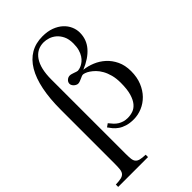

<svg xmlns="http://www.w3.org/2000/svg" viewBox="-298 -767 1073 1073"><g transform="rotate(-45 238.0 -230.5)"><path d="M44.9 -315.9Q44.9 -402.8 58.6 -470.2Q72.3 -537.6 99.6 -583.7Q127 -629.9 167.7 -653.8Q208.5 -677.7 262.7 -677.7Q302.7 -677.7 333 -666.3Q363.3 -654.8 383.8 -636Q404.3 -617.2 414.8 -593.3Q425.3 -569.3 425.3 -544.4Q425.3 -490.2 390.6 -450.2Q356 -410.2 292 -383.8Q324.2 -380.4 356.9 -366.9Q389.6 -353.5 416 -329.6Q442.4 -305.7 459 -270.8Q475.6 -235.8 475.6 -189.5Q475.6 -141.6 460.2 -104.2Q444.8 -66.9 419.7 -41.3Q394.5 -15.6 362.1 -2Q329.6 11.7 295.4 11.7Q264.2 11.7 241.7 4.6Q219.2 -2.4 203.4 -13.4Q187.5 -24.4 176.5 -37.6Q165.5 -50.8 157.7 -62.5L177.2 -76.2Q187.5 -63 197.8 -52Q208 -41 220.2 -33.4Q232.4 -25.9 246.6 -21.7Q260.7 -17.6 278.3 -17.6Q298.8 -17.6 318.6 -24.4Q338.4 -31.2 354 -49.8Q369.6 -68.4 379.2 -100.8Q388.7 -133.3 388.7 -184.6Q388.7 -219.7 381.3 -246.8Q374 -273.9 362.5 -294.2Q351.1 -314.5 337.2 -328.4Q323.2 -342.3 310.3 -350.8Q297.4 -359.4 286.9 -363Q276.4 -366.7 271.5 -366.7Q266.6 -366.7 260 -364Q253.4 -361.3 246.1 -357.9Q238.8 -354.5 231.2 -351.8Q223.6 -349.1 216.8 -349.1Q211.4 -349.1 205.1 -352.1Q198.7 -355 193.6 -359.6Q188.5 -364.3 185.1 -370.4Q181.6 -376.5 181.6 -382.8Q181.6 -396 192.1 -405.5Q202.6 -415 215.8 -415Q221.7 -415 229 -412.8Q236.3 -410.6 243.4 -408.2Q250.5 -405.8 256.6 -403.6Q262.7 -401.4 266.6 -401.4Q269.5 -401.4 277.6 -403.1Q285.6 -404.8 295.7 -409.4Q305.7 -414.1 316.4 -422.9Q327.1 -431.6 336.2 -445.6Q345.2 -459.5 351.1 -479.5Q356.9 -499.5 356.9 -527.3Q356.9 -561.5 345.7 -584.7Q334.5 -607.9 317.6 -622.3Q300.8 -636.7 280.8 -643.1Q260.7 -649.4 243.7 -649.4Q189 -649.4 158 -604Q127 -558.6 127 -471.7V111.8Q127 138.2 128.7 154.5Q130.4 170.9 137.9 180.2Q145.5 189.5 160.6 193.4Q175.8 197.3 202.6 198.2V216.8H-33.2V198.2Q-5.9 197.3 9.8 193.6Q25.4 189.9 33.2 180.4Q41 170.9 43 154.1Q44.9 137.2 44.9 109.4Z"/></g></svg>

Font: Doulos SIL Phon
Style: Regular
Weight: 400
Designer: Walt Agee, Victor Gaultney, Peter Martin, Debbi Hosken, Becca Hirsbrunner
Foundry: SIL International
Version: Version 5.000